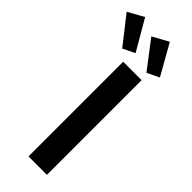

<svg xmlns="http://www.w3.org/2000/svg" viewBox="-401 -1002 1032 1032"><g transform="rotate(45 115.0 -486.5)"><path d="M88.4 -719.7H228.5V0H88.4ZM-88.4 -922.9 2 -973.1 103 -799.3 34.7 -766.1ZM99.1 -922.9 189.9 -973.1 288.1 -799.3 218.8 -766.1Z"/></g></svg>

Font: Reddit Sans
Style: Bold
Weight: 700
Designer: Stephen Hutchings
Foundry: Reddit
Version: Version 1.013